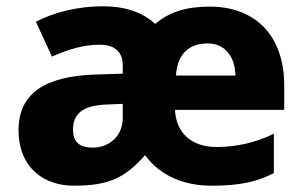

<svg xmlns="http://www.w3.org/2000/svg" viewBox="-20 -580 965 610"><path d="M647 -559C569 -559 517 -541 473 -504C432 -542 376 -560 307 -560C229 -560 154 -542 94 -511L145 -400C195 -423 247 -438 296 -438C339 -438 370 -420 370 -372V-346L278 -343C127 -337 39 -286 39 -167C39 -46 121 10 214 10C330 10 378 -17 441 -87C489 -21 565 10 652 10C742 10 795 -2 850 -30V-155C788 -125 727 -113 668 -113C585 -113 539 -161 536 -231H883V-308C883 -473 785 -559 647 -559ZM640 -442C697 -442 727 -397 728 -340H539C544 -412 583 -442 640 -442ZM322 -248 370 -250V-206C370 -147 327 -111 274 -111C236 -111 212 -126 212 -168C212 -215 238 -246 322 -248Z"/></svg>

Font: Noto Sans Bengali UI ExtraBold
Style: Regular
Weight: 800
Designer: Jelle Bosma - Monotype Design Team
Foundry: Monotype Imaging Inc.
Version: Version 2.003